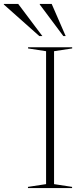

<svg xmlns="http://www.w3.org/2000/svg" viewBox="-112 -955 416 975"><path d="M254 -6V0H30V-6L122 -20V-695L30.5 -709V-715H254.5V-709L162.5 -695V-20ZM103 -772H87.5L-92.5 -932V-935H-19.5ZM221.5 -772H209.5L90 -932V-935H150.5Z"/></svg>

Font: Newsreader Display ExtraLight
Style: Regular
Weight: 275
Designer: Hugues Gentile
Foundry: Production Type
Version: Version 1.002